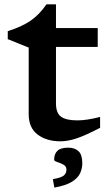

<svg xmlns="http://www.w3.org/2000/svg" viewBox="-20 -644 507 890"><path d="M239.5 -164.5Q239.5 -120.5 262.8 -103.2Q286 -86 338.5 -86Q382.5 -86 444 -102V-51.5Q374.5 -15.5 334.2 -2.2Q294 11 260 11Q196 11 154.5 -20.2Q113 -51.5 113 -115V-423.5L16 -462.5V-499.5Q80.5 -520 121 -547.5Q161.5 -575 195.5 -624H239.5V-514H433V-426.5H239.5ZM225 186.5Q263 180 275.5 169.8Q288 159.5 288 142Q288 126.5 273.8 119Q259.5 111.5 245.2 107Q231 102.5 231 96.5Q231 69.5 246.2 55Q261.5 40.5 296.5 40.5Q326.5 40.5 344 56.8Q361.5 73 361.5 113Q361.5 136.5 351.5 158.8Q341.5 181 313.5 198.5Q285.5 216 232 225.5Z"/></svg>

Font: Newsreader Caption Medium
Style: Regular
Weight: 500
Designer: Hugues Gentile
Foundry: Production Type
Version: Version 1.001